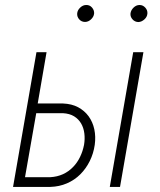

<svg xmlns="http://www.w3.org/2000/svg" viewBox="-20 -733 627 753"><path d="M127.9 -327.1 162.6 -528.3H123L31.2 0H177.7Q212.4 -1 242.4 -13.9Q272.5 -26.9 294.9 -49.3Q317.4 -71.8 332 -101.3Q346.7 -130.9 351.6 -165Q356 -197.3 349.9 -225.8Q343.8 -254.4 327.6 -276.9Q311.5 -298.8 286.6 -312.3Q261.7 -325.7 227.5 -327.1ZM450.7 0 542.5 -528.3H502.4L410.6 0ZM122.1 -289.1H227.1Q252.9 -287.6 270.5 -276.9Q288.1 -266.1 298.3 -248.5Q308.1 -231.4 310.8 -209.7Q313.5 -188 309.6 -165Q304.7 -139.6 293.9 -117.4Q283.2 -95.2 267.1 -78.6Q250 -60.5 227.3 -50Q204.6 -39.6 177.2 -38.1H78.1ZM282.7 -680.2Q281.7 -667 290.8 -657Q299.8 -647 313.5 -647Q326.2 -647 336.9 -657Q347.7 -667 349.1 -679.7Q350.1 -692.4 341.1 -703.1Q332 -713.9 317.9 -713.4Q305.2 -713.4 294.4 -703.1Q283.7 -692.9 282.7 -680.2ZM491.7 -679.7Q490.7 -667 499.8 -657Q508.8 -647 522.5 -646.5Q535.2 -647 546.1 -656.7Q557.1 -666.5 558.1 -679.7Q559.1 -692.9 549.8 -703.1Q540.5 -713.4 527.3 -713.4Q514.2 -713.4 503.7 -703.1Q493.2 -692.9 491.7 -679.7Z"/></svg>

Font: Roboto Mono ExtraLight
Style: Italic
Weight: 250
Italic angle: -10°
Monospace: yes
Designer: Google
Version: Version 3.000